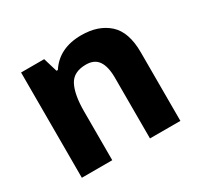

<svg xmlns="http://www.w3.org/2000/svg" viewBox="-123 -710 899 864"><g transform="rotate(-30 326.5 -278.5)"><path d="M390 -557Q478 -557 531 -509.5Q584 -462 584 -356V0H426V-315Q426 -373 406 -402.5Q386 -432 342 -432Q277 -432 253.5 -386Q230 -340 230 -254V0H72V-547H192L214 -474H221Q275 -557 390 -557Z"/></g></svg>

Font: Noto Sans Oriya
Style: Bold
Weight: 700
Designer: Amélie Bonet and Sol Matas
Foundry: Google LLC
Version: Version 2.006; ttfautohint (v1.8.4.7-5d5b)